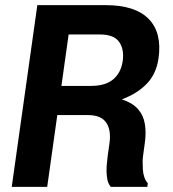

<svg xmlns="http://www.w3.org/2000/svg" viewBox="-20 -731 676 751"><path d="M539.6 -121.6Q536.6 -102.1 538.8 -67.9Q541 -33.7 558.1 -14.2L556.2 0H413.6Q401.4 -13.2 398.4 -37.8Q395.5 -62.5 397.7 -87.2Q399.9 -111.8 401.4 -122.6L408.2 -170.4Q415.5 -223.1 395 -252Q374.5 -280.8 325.2 -280.8H204.1L164.6 0H25.9L126 -710.9H393.1Q508.8 -710.9 561.5 -657Q614.3 -603 600.1 -502.9Q591.3 -441.9 554 -403.3Q516.6 -364.7 456.5 -342.3Q497.6 -329.1 519.3 -304.7Q541 -280.3 546.6 -246.3Q552.2 -212.4 546.4 -171.4ZM335.9 -395Q392.6 -395 422.9 -420.7Q453.1 -446.3 460 -492.2Q466.3 -538.6 445.8 -567.4Q425.3 -596.2 370.1 -596.2H248.5L220.2 -395Z"/></svg>

Font: Robert Sans ExtraBold
Style: Italic
Weight: 800
Italic angle: -8°
Designer: Christian Robertson (extended by Adam Twardoch)
Foundry: Google
Version: Version 12.135;April 2, 2019;FontCreator 11.5.0.2425 64-bit;